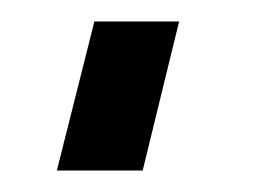

<svg xmlns="http://www.w3.org/2000/svg" viewBox="-20 -1031 253 179"><path d="M33 -872 68 -1011H147L113 -872Z"/></svg>

Font: Orbitron
Style: Regular
Weight: 400
Designer: Matt McInerney
Foundry: Matt McInerney
Version: 1.000